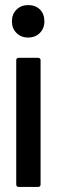

<svg xmlns="http://www.w3.org/2000/svg" viewBox="-20 -737 224 757"><path d="M91 -717Q120 -717 137.5 -699.5Q155 -682 155 -653Q155 -625 137 -607Q119 -589 91 -589Q63 -589 45 -607Q27 -625 27 -653Q27 -681 45 -699Q63 -717 91 -717ZM54 0Q44 0 44 -10V-499Q44 -509 54 -509H130Q140 -509 140 -499V-10Q140 0 130 0Z"/></svg>

Font: Barlow Condensed Medium
Style: Regular
Weight: 500
Width: 3
Designer: Jeremy Tribby
Foundry: Tribby Type
Version: Version 1.422;hotconv 1.0.109;makeotfexe 2.5.65596